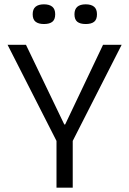

<svg xmlns="http://www.w3.org/2000/svg" viewBox="-20 -867 597 887"><path d="M241 0V-216L15 -660H100L277 -292H281L456 -660H542L316 -216V0ZM376 -756Q350 -756 337 -766.5Q324 -777 324 -801Q324 -824 337 -835.5Q350 -847 376 -847Q401 -847 414.5 -836Q428 -825 428 -801Q428 -777 415 -766.5Q402 -756 376 -756ZM183 -756Q158 -756 144.5 -766.5Q131 -777 131 -801Q131 -825 144.5 -836Q158 -847 183 -847Q208 -847 221.5 -836Q235 -825 235 -801Q235 -777 222 -766.5Q209 -756 183 -756Z"/></svg>

Font: Bricolage Grotesque Light
Style: Regular
Weight: 300
Designer: Mathieu Triay
Foundry: Atelier Triay
Version: Version 1.000;gftools[0.9.30]